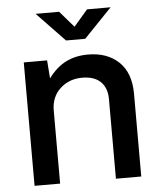

<svg xmlns="http://www.w3.org/2000/svg" viewBox="-55 -829 734 877"><g transform="rotate(-5 312.5 -391.0)"><path d="M269 -648.9 141.1 -782.2H249L313 -708L377 -782.2H484.9L356.9 -648.9ZM67.9 0V-565.9H174.8L181.2 -482.9Q216.3 -530.8 260.5 -553.5Q304.7 -576.2 362.8 -576.2Q451.2 -576.2 504.2 -525.6Q557.1 -475.1 557.1 -378.9V0H440.9V-365.2Q440.9 -416 411.9 -444.6Q382.8 -473.1 327.1 -473.1Q267.6 -473.1 226.6 -435.5Q185.5 -397.9 185.1 -335.9V0Z"/></g></svg>

Font: BDO Grotesk Medium
Style: Regular
Weight: 500
Designer: Deni Anggara
Foundry: Lokal Container
Version: Version 2.000